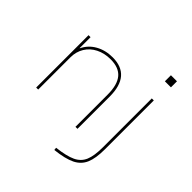

<svg xmlns="http://www.w3.org/2000/svg" viewBox="-236 -929 1348 1348"><g transform="rotate(45 438.0 -255.0)"><path d="M99 -520H119V-412H121Q148 -468 203 -499Q258 -530 329 -530Q509 -530 509 -320V0H489V-320Q489 -417 450 -463.5Q411 -510 329 -510Q268 -510 220 -486Q172 -462 145.5 -418.5Q119 -375 119 -320V0H99ZM727 -35V-520H747V-35Q747 55 725 106Q703 157 650.5 183Q598 209 499 220L497 200Q591 189 639.5 166Q688 143 707.5 96.5Q727 50 727 -35ZM707 -730H767V-670H707Z"/></g></svg>

Font: Enso Thin
Style: Regular
Weight: 100
Designer: Coji Morishita
Foundry: UNDERFOREST DESIGN
Version: Version 1.000